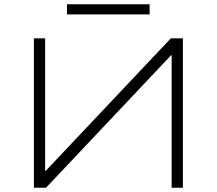

<svg xmlns="http://www.w3.org/2000/svg" viewBox="-20 -886 1023 906"><path d="M140 0V-705H193V-80H196L786 -705H843V0H790V-625H787L197 0ZM296 -818V-866H686V-818Z"/></svg>

Font: Nunito Sans 7pt Expanded ExtraLight
Style: Regular
Weight: 250
Width: 7
Designer: Vernon Adams
Foundry: Vernon Adams
Version: Version 3.101;gftools[0.9.27]